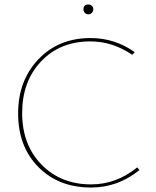

<svg xmlns="http://www.w3.org/2000/svg" viewBox="-20 -833 695 858"><path d="M375 -769Q365 -769 359 -775.5Q353 -782 353 -791Q353 -813 375 -813Q384 -813 390.5 -807Q397 -801 397 -791Q397 -782 390.5 -775.5Q384 -769 375 -769ZM387 5Q242 5 151.5 -86.5Q61 -178 61 -326Q61 -473 151.5 -568Q242 -663 385 -663Q493 -663 582 -600L571 -588Q483 -648 384 -648Q248 -648 163.5 -558.5Q79 -469 79 -328Q79 -186 165.5 -97.5Q252 -9 387 -9Q500 -9 593 -85L603 -73Q507 5 387 5Z"/></svg>

Font: EauTestSC Thin
Style: Regular
Weight: 250
Designer: Christian Thalmann (Catharsis Fonts)
Version: Version 0.001;PS 000.001;hotconv 1.0.88;makeotf.lib2.5.64775